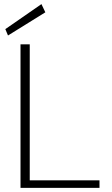

<svg xmlns="http://www.w3.org/2000/svg" viewBox="-20 -916 544 936"><path d="M80 0V-700H125V-37H465V0ZM19 -743 6 -774 182 -896 201 -856Z"/></svg>

Font: DM Sans 11pt ExtraLight
Style: Regular
Weight: 250
Version: Version 4.004;gftools[0.9.30]